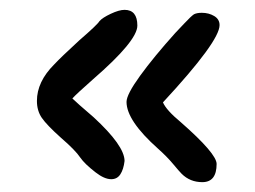

<svg xmlns="http://www.w3.org/2000/svg" viewBox="-20 -447 518 390"><path d="M182 -404Q178 -397 141 -365Q104 -331 90 -316Q55 -281 55 -242Q55 -222 65 -207.5Q75 -193 104 -167Q133 -142 143 -127Q152 -114 174 -97Q192 -83 206 -83Q218 -83 224.5 -93Q231 -103 233 -120Q233 -151 170 -209Q135 -239 127 -247Q135 -256 169 -286Q259 -364 259 -395Q259 -427 233 -427Q222 -427 205 -419Q188 -411 182 -404ZM237 -240Q237 -202 301 -145Q319 -129 331.5 -114Q344 -99 349 -94Q366 -77 391 -77Q420 -77 420 -114Q420 -135 347 -199Q318 -223 311 -239Q426 -363 426 -396Q426 -408 415 -414.5Q404 -421 390 -421Q380 -421 374 -418Q368 -414 354 -399L336 -380Q292 -331 264.5 -293Q237 -255 237 -240Z"/></svg>

Font: Patrick Hand SC
Style: Regular
Weight: 400
Designer: Patrick Wagesreiter
Foundry: Patrick Wagesreiter
Version: Version 2.001; ttfautohint (v1.8.2)